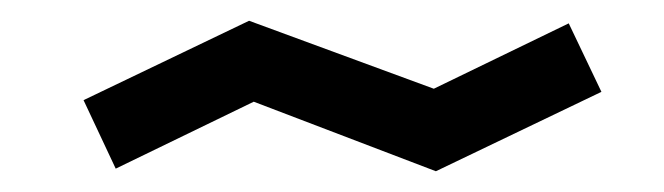

<svg xmlns="http://www.w3.org/2000/svg" viewBox="-20 -425 640 185"><path d="M528 -402.5 398 -339.5 220 -405 60.5 -328.5 91.5 -262.5 224.5 -327 400 -260 559.5 -336.5Z"/></svg>

Font: Kode Mono
Style: Regular
Weight: 400
Monospace: yes
Designer: Isa Ozler
Foundry: Kadena LLC
Version: Version 1.000;gftools[0.9.28]